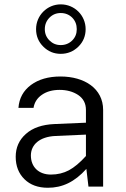

<svg xmlns="http://www.w3.org/2000/svg" viewBox="-20 -864 585 889"><path d="M261.2 -843.8C198.2 -843.8 147 -792.5 147 -729C147 -697.3 158.2 -669.9 180.7 -647.9C202.6 -626 229.5 -614.7 261.2 -614.7C293 -614.7 320.3 -626 342.8 -647.9C365.2 -669.9 376.5 -697.3 376.5 -729C376.5 -792.5 325.7 -843.8 261.2 -843.8ZM261.2 -803.7C282.2 -803.7 300.3 -796.4 314.5 -782.2C328.6 -767.6 335.4 -750 335.4 -729C335.4 -708 328.6 -690.9 314.5 -676.8C300.3 -662.6 282.2 -655.3 261.2 -655.3C240.2 -655.3 223.1 -662.6 209 -676.8C194.8 -690.9 187.5 -708 187.5 -729C187.5 -750 194.8 -767.6 209 -782.2C223.1 -796.4 240.2 -803.7 261.2 -803.7ZM457.5 -355C457.5 -454.1 371.1 -509.8 260.3 -509.8C204.1 -509.8 158.7 -496.6 123.5 -470.7C87.9 -444.3 68.8 -409.2 65.4 -364.7H135.3C139.2 -389.6 152.3 -410.2 174.3 -425.3C196.3 -440.4 223.6 -447.8 256.3 -447.8C289.1 -447.8 317.9 -439.9 341.8 -424.3C365.7 -408.2 377.9 -385.3 377.9 -355V-295.9L231.4 -289.6C175.3 -287.1 131.3 -272 100.1 -244.1C68.4 -216.3 52.7 -180.7 52.7 -138.2C52.7 -95.2 66.4 -60.5 93.3 -34.2C120.1 -7.8 156.2 5.4 201.7 5.4C268.6 5.4 325.7 -21.5 379.9 -82L389.6 0H457.5ZM123 -144C123 -194.3 163.6 -231 236.3 -234.4L377.9 -240.7V-141.6C350.1 -110.8 323.7 -88.9 299.3 -75.7C274.4 -62.5 246.6 -55.7 215.8 -55.7C158.7 -55.7 123 -91.3 123 -144Z"/></svg>

Font: Estedad Regular
Style: Regular
Weight: 400
Designer: Amin Abedi
Version: Version 7.3